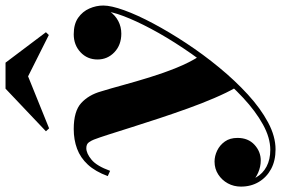

<svg xmlns="http://www.w3.org/2000/svg" viewBox="-199 -575 1016 694"><g transform="rotate(-90 309.0 -228.0)"><path d="M116 260Q75 260 45 243.8Q15 227.5 -1.8 199.2Q-18.5 171 -18.5 135Q-18.5 109 -6.8 87.5Q5 66 25.5 52.8Q46 39.5 72 39.5Q92 39.5 111.8 49Q131.5 58.5 144.5 76.8Q157.5 95 157.5 122.5Q157.5 161 132.8 183.8Q108 206.5 76 206.5Q53.5 206.5 32 197.2Q10.5 188 -3.5 171.8Q-17.5 155.5 -17.5 135H1.5Q1.5 166 15 190Q28.5 214 54 227.5Q79.5 241 114.5 241Q158 241 206 214.5Q254 188 302.5 142.8Q351 97.5 396.8 41.5Q442.5 -14.5 482.2 -74.2Q522 -134 551.8 -190Q581.5 -246 598.2 -290.5Q615 -335 615 -360Q615 -383.5 605.2 -403.8Q595.5 -424 577 -436.8Q558.5 -449.5 532 -449.5V-468.5Q560 -468.5 581.2 -456Q602.5 -443.5 615 -424Q627.5 -404.5 627.5 -382Q627.5 -358 614.2 -338.8Q601 -319.5 580 -308.5Q559 -297.5 534.5 -297.5Q493.5 -297.5 467.2 -322.5Q441 -347.5 441 -383.5Q441 -420.5 467.2 -445Q493.5 -469.5 532 -469.5Q569 -469.5 591.8 -453.5Q614.5 -437.5 625.2 -413Q636 -388.5 636 -362.5Q636 -334.5 619 -287.2Q602 -240 571.2 -182.2Q540.5 -124.5 500 -63Q459.5 -1.5 412.2 56Q365 113.5 314.5 159.8Q264 206 213.5 233Q163 260 116 260ZM339 115.5Q321 84 301.8 39.2Q282.5 -5.5 264 -57Q245.5 -108.5 228.2 -160.8Q211 -213 196.2 -259.8Q181.5 -306.5 170 -342.5Q158.5 -378.5 151.5 -396.5Q148.5 -404.5 142 -414.2Q135.5 -424 120.5 -424Q101.5 -424 78.8 -405.2Q56 -386.5 38.5 -338L19.5 -346.5Q36 -391.5 61 -418.5Q86 -445.5 118.5 -457.5Q151 -469.5 189.5 -469.5Q254 -469.5 283.5 -442.5Q313 -415.5 325.5 -371Q336 -337 348.5 -291.2Q361 -245.5 376.5 -195.2Q392 -145 411 -98Q430 -51 453 -15Q442 0 428.8 16.2Q415.5 32.5 400 49Q384.5 65.5 369.2 82.5Q354 99.5 339 115.5ZM192 -558.5 181.5 -570 335.5 -716H429.5L539.5 -570L529.5 -559.5L380 -634.5Z"/></g></svg>

Font: Bodoni Moda ExtraBold
Style: Italic
Weight: 800
Italic angle: -13°
Version: Version 2.005